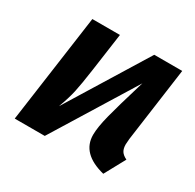

<svg xmlns="http://www.w3.org/2000/svg" viewBox="-125 -665 825 814"><g transform="rotate(30 287.5 -257.5)"><path d="M494 -141Q494 -120 502 -107.5Q510 -95 529 -86L474 15Q354 -15 354 -107Q354 -144 370 -206Q386 -268 419 -377L426 -400L179 0H32L106 -530H241L215 -345Q204 -267 195.5 -228.5Q187 -190 168 -139L409 -530H546L496 -168Q494 -148 494 -141Z"/></g></svg>

Font: Fira Sans SemiBold
Style: Italic
Weight: 600
Italic angle: -8°
Designer: bBox Type GmbH & Carrois Corporate GbR & Edenspiekermann AG
Foundry: bBox Type GmbH & Carrois Corporate GbR & Edenspiekermann AG
Version: Version 4.301